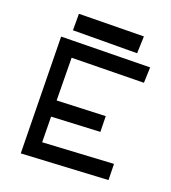

<svg xmlns="http://www.w3.org/2000/svg" viewBox="-152 -965 963 1081"><g transform="rotate(20 329.5 -424.0)"><path d="M477.1 -263.2 187 -249 189 -96.2 610.8 -120.1 612.8 -23.9 97.2 3.9 85.9 -691.9 616.2 -700.2 612.8 -606.9 182.1 -600.1 185.1 -345.2 475.1 -356.9ZM523.4 -852.1 520 -750 136.2 -748V-846.7Z"/></g></svg>

Font: McLaren
Style: Regular
Weight: 400
Designer: Astigmatic (AOETI)
Foundry: Astigmatic (AOETI)
Version: Version 1.000